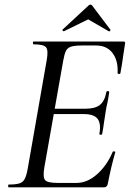

<svg xmlns="http://www.w3.org/2000/svg" viewBox="-20 -803 559 823"><path d="M17 0Q15 0 15 -6Q15 -12 17 -12Q48 -12 63.5 -17Q79 -22 86.5 -37Q94 -52 99 -81L180 -544Q188 -587 177.5 -600Q167 -613 124 -613Q121 -613 121 -619Q121 -625 124 -625H510Q518 -625 516 -616Q513 -598 509.5 -573.5Q506 -549 502.5 -526Q499 -503 496 -489Q495 -485 489.5 -486Q484 -487 484 -490Q487 -543 462.5 -575.5Q438 -608 392 -608H330Q300 -608 284.5 -603Q269 -598 262.5 -584.5Q256 -571 251 -543L170 -85Q163 -44 173 -31.5Q183 -19 226 -19H309Q354 -19 396 -56Q438 -93 463 -152Q464 -155 470 -154Q476 -153 474 -150Q466 -123 457 -85Q448 -47 442 -15Q439 0 426 0ZM418 -229Q417 -225 411 -225.5Q405 -226 406 -230Q414 -274 398 -294Q382 -314 340 -314H178L182 -337H347Q388 -337 408.5 -353.5Q429 -370 436 -409Q437 -413 443 -412.5Q449 -412 448 -407Q444 -378 440 -361Q436 -344 433 -325Q429 -302 426 -279Q423 -256 418 -229ZM254 -669Q253 -668 249.5 -671Q246 -674 248 -676L358 -778Q362 -783 367.5 -783Q373 -783 376 -778L453 -676Q455 -674 451.5 -670.5Q448 -667 446 -669L358 -720Z"/></svg>

Font: Cormorant Garamond Light Medium
Style: Italic
Weight: 500
Italic angle: -10°
Version: Version 4.001